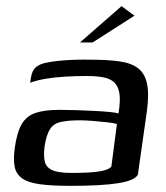

<svg xmlns="http://www.w3.org/2000/svg" viewBox="-20 -598 539 624"><path d="M208 6Q146 6 108 0.5Q70 -5 51 -19Q32 -33 27.5 -57Q23 -81 28 -117Q35 -168 50.5 -194.5Q66 -221 95.5 -231Q125 -241 173 -241Q199 -241 229 -240Q259 -239 287.5 -237.5Q316 -236 337 -234Q358 -232 365 -229Q372 -271 368 -295Q364 -319 350.5 -331Q337 -343 314 -347Q291 -351 261 -351Q227 -351 192.5 -349Q158 -347 128.5 -342Q99 -337 78 -329L81 -348Q85 -371 98.5 -381Q112 -391 130 -394Q151 -399 190.5 -402Q230 -405 274 -404Q330 -404 368.5 -398.5Q407 -393 429 -376Q451 -359 458 -325Q465 -291 457 -234L428 -30Q417 -11 363.5 -2.5Q310 6 208 6ZM213 -36Q273 -36 303.5 -41Q334 -46 342 -57L360 -195Q351 -198 329 -200.5Q307 -203 282 -205Q257 -207 240 -207Q203 -207 179 -202Q155 -197 143 -179Q131 -161 125 -123Q121 -92 125.5 -73Q130 -54 150 -45Q170 -36 213 -36ZM240 -460 375 -578 417 -547 281 -460Z"/></svg>

Font: Genos Medium
Style: Italic
Weight: 500
Italic angle: -8°
Designer: Robert E. Leuschke
Foundry: Robert E. Leuschke
Version: Version 1.010